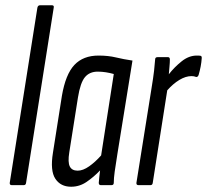

<svg xmlns="http://www.w3.org/2000/svg" viewBox="-20 -703 786 729"><path d="M25 0Q16 0 17 -9L122 -674Q124 -683 132 -683H177Q186 -683 184 -674L79 -9Q78 0 70 0Z M250 6Q210 6 190 -24.5Q170 -55 181 -123L215 -339Q229 -421 262.5 -456.5Q296 -492 354 -492Q391 -492 420 -485Q449 -478 483 -473L426 -120Q419 -77 415.5 -51.5Q412 -26 412 -9Q412 0 403 0H363Q355 0 355 -9Q356 -19 357 -31Q358 -43 360 -56Q336 -31 309 -12.5Q282 6 250 6ZM275 -55Q295 -55 318.5 -71.5Q342 -88 364 -113L412 -422Q398 -426 382.5 -428.5Q367 -431 351 -431Q320 -431 302.5 -410Q285 -389 276 -333L243 -124Q237 -87 245 -71Q253 -55 275 -55Z M506 0Q497 0 498 -9L555 -366Q562 -408 565 -434.5Q568 -461 569 -477Q569 -486 578 -486H618Q625 -486 625 -477Q625 -465 623.5 -450Q622 -435 621 -421Q642 -448 669.5 -470Q697 -492 727 -492Q731 -492 734.5 -492Q738 -492 742 -491Q746 -490 746 -483Q745 -467 742 -451Q739 -435 734 -418Q730 -409 724 -411Q717 -414 707 -414Q685 -414 661 -399.5Q637 -385 615 -360L560 -9Q559 0 551 0Z"/></svg>

Font: Sofia Sans Extra Condensed
Style: Italic
Weight: 400
Italic angle: -9°
Designer: Botio Nikoltchev, Ani Petrova
Foundry: lettersoup
Version: Version 4.101; ttfautohint (v1.8.4.7-5d5b)